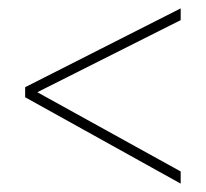

<svg xmlns="http://www.w3.org/2000/svg" viewBox="-20 -582 491 458"><path d="M411 -144V-173L69 -362L411 -534V-562L40 -374V-350Z"/></svg>

Font: Noto Sans Malayalam Condensed Thin
Style: Regular
Weight: 100
Width: 3
Designer: Jelle Bosma - Monotype Design Team
Foundry: Monotype Imaging Inc.
Version: Version 2.104